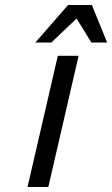

<svg xmlns="http://www.w3.org/2000/svg" viewBox="-20 -747 448 767"><path d="M294 -524 173 0H90L211 -524ZM252 -727H347L408 -577H345L286 -673L185 -577H121Z"/></svg>

Font: Miedinger
Style: Italic
Weight: 400
Italic angle: -13°
Version: Version 001.000